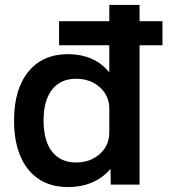

<svg xmlns="http://www.w3.org/2000/svg" viewBox="-20 -750 710 780"><path d="M220 -664H424V-730H547V-664H640V-566H547V0H430L429 -62H427Q397 -27 353.5 -8.5Q310 10 257 10Q153 10 95 -61.5Q37 -133 37 -260Q37 -387 95 -458.5Q153 -530 257 -530Q309 -530 351.5 -511.5Q394 -493 422 -458H424V-566H220ZM289 -90Q347 -90 385.5 -124.5Q424 -159 424 -212V-308Q424 -361 385.5 -395.5Q347 -430 289 -430Q226 -430 191.5 -386Q157 -342 157 -260Q157 -178 191.5 -134Q226 -90 289 -90Z"/></svg>

Font: Enso SemiBold
Style: Regular
Weight: 600
Designer: Coji Morishita
Foundry: UNDERFOREST DESIGN
Version: Version 1.000